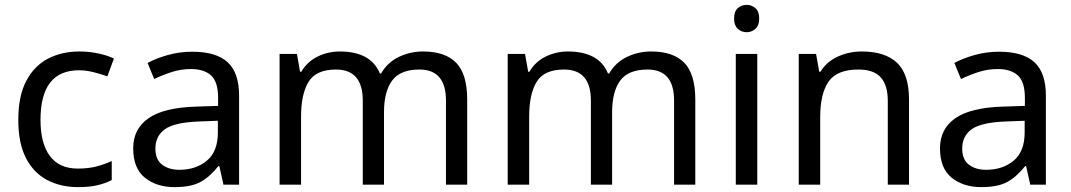

<svg xmlns="http://www.w3.org/2000/svg" viewBox="-20 -757 4388 787"><path d="M300 10Q229 10 173.5 -19Q118 -48 86.5 -109Q55 -170 55 -265Q55 -364 88 -426Q121 -488 177.5 -517Q234 -546 306 -546Q347 -546 385 -537.5Q423 -529 447 -517L420 -444Q396 -453 364 -461Q332 -469 304 -469Q146 -469 146 -266Q146 -169 184.5 -117.5Q223 -66 299 -66Q343 -66 376.5 -75Q410 -84 438 -97V-19Q411 -5 378.5 2.5Q346 10 300 10Z M768 -545Q866 -545 913 -502Q960 -459 960 -365V0H896L879 -76H875Q840 -32 801.5 -11Q763 10 695 10Q622 10 574 -28.5Q526 -67 526 -149Q526 -229 589 -272.5Q652 -316 783 -320L874 -323V-355Q874 -422 845 -448Q816 -474 763 -474Q721 -474 683 -461.5Q645 -449 612 -433L585 -499Q620 -518 668 -531.5Q716 -545 768 -545ZM794 -259Q694 -255 655.5 -227Q617 -199 617 -148Q617 -103 644.5 -82Q672 -61 715 -61Q783 -61 828 -98.5Q873 -136 873 -214V-262Z M1714 -546Q1805 -546 1850 -499.5Q1895 -453 1895 -349V0H1808V-345Q1808 -472 1699 -472Q1621 -472 1587.5 -427Q1554 -382 1554 -296V0H1467V-345Q1467 -472 1357 -472Q1276 -472 1245 -422Q1214 -372 1214 -278V0H1126V-536H1197L1210 -463H1215Q1240 -505 1282.5 -525.5Q1325 -546 1373 -546Q1435 -546 1476.5 -524Q1518 -502 1537 -456H1542Q1569 -502 1615.5 -524Q1662 -546 1714 -546Z M2649 -546Q2740 -546 2785 -499.5Q2830 -453 2830 -349V0H2743V-345Q2743 -472 2634 -472Q2556 -472 2522.5 -427Q2489 -382 2489 -296V0H2402V-345Q2402 -472 2292 -472Q2211 -472 2180 -422Q2149 -372 2149 -278V0H2061V-536H2132L2145 -463H2150Q2175 -505 2217.5 -525.5Q2260 -546 2308 -546Q2370 -546 2411.5 -524Q2453 -502 2472 -456H2477Q2504 -502 2550.5 -524Q2597 -546 2649 -546Z M3084 -536V0H2996V-536ZM3041 -737Q3061 -737 3076.5 -723.5Q3092 -710 3092 -681Q3092 -653 3076.5 -639Q3061 -625 3041 -625Q3019 -625 3004 -639Q2989 -653 2989 -681Q2989 -710 3004 -723.5Q3019 -737 3041 -737Z M3512 -546Q3608 -546 3657 -499.5Q3706 -453 3706 -349V0H3619V-343Q3619 -408 3590 -440Q3561 -472 3499 -472Q3410 -472 3376 -422Q3342 -372 3342 -278V0H3254V-536H3325L3338 -463H3343Q3369 -505 3415 -525.5Q3461 -546 3512 -546Z M4075 -545Q4173 -545 4220 -502Q4267 -459 4267 -365V0H4203L4186 -76H4182Q4147 -32 4108.5 -11Q4070 10 4002 10Q3929 10 3881 -28.5Q3833 -67 3833 -149Q3833 -229 3896 -272.5Q3959 -316 4090 -320L4181 -323V-355Q4181 -422 4152 -448Q4123 -474 4070 -474Q4028 -474 3990 -461.5Q3952 -449 3919 -433L3892 -499Q3927 -518 3975 -531.5Q4023 -545 4075 -545ZM4101 -259Q4001 -255 3962.5 -227Q3924 -199 3924 -148Q3924 -103 3951.5 -82Q3979 -61 4022 -61Q4090 -61 4135 -98.5Q4180 -136 4180 -214V-262Z"/></svg>

Font: Noto Sans Tai Tham
Style: Regular
Weight: 400
Designer: Monotype Design Team 2013. Revised by David WIlliams 2020
Foundry: Monotype Imaging Inc.
Version: Version 2.002